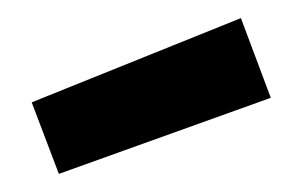

<svg xmlns="http://www.w3.org/2000/svg" viewBox="-20 -778 319 212"><path d="M15 -665 246 -758 279 -670 45 -586Z"/></svg>

Font: TitilliumText22L Lt
Style: Medium
Weight: 500
Designer: Campivisivi
Foundry: Campivisivi
Version: 1.000